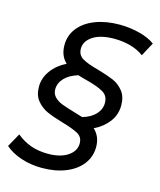

<svg xmlns="http://www.w3.org/2000/svg" viewBox="-153 -792 819 983"><g transform="rotate(15 257.0 -300.0)"><path d="M198 -536Q198 -502 226 -485.5Q254 -469 312 -454Q364 -439 395.5 -425.5Q427 -412 450 -383.5Q473 -355 473 -308Q473 -259 444 -220.5Q415 -182 367 -159Q404 -125 404 -69Q404 -18 373.5 22Q343 62 288 84Q233 106 162 106Q104 106 52.5 89Q1 72 -33 42L7 -30Q42 -1 82.5 13.5Q123 28 174 28Q240 28 279 1.5Q318 -25 318 -65Q318 -99 290 -114.5Q262 -130 203 -147Q151 -162 119 -176.5Q87 -191 64 -219Q41 -247 41 -293Q41 -339 70.5 -379Q100 -419 148 -442Q112 -475 112 -532Q112 -584 143.5 -623.5Q175 -663 231 -684.5Q287 -706 359 -706Q412 -706 463.5 -693Q515 -680 547 -656L508 -584Q477 -607 436.5 -618Q396 -629 352 -629Q279 -629 238.5 -602.5Q198 -576 198 -536ZM270 -387Q249 -392 221 -401Q175 -387 150 -360.5Q125 -334 125 -301Q125 -277 140.5 -261Q156 -245 178.5 -236Q201 -227 242 -215Q288 -201 295 -199Q340 -212 364.5 -238.5Q389 -265 389 -299Q389 -336 360 -353.5Q331 -371 270 -387Z"/></g></svg>

Font: Montserrat Alternates Medium
Style: Italic
Weight: 500
Italic angle: -11.3°
Designer: Julieta Ulanovsky
Foundry: Julieta Ulanovsky
Version: Version 7.200